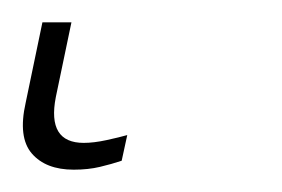

<svg xmlns="http://www.w3.org/2000/svg" viewBox="-36 80 253 172"><path d="M30 232Q5 232 -7.5 217.5Q-20 203 -13 172L2 100H28L14 167Q6 208 39 208Q48 208 59.5 205.5Q71 203 78 201L73 224Q64 227 53.5 229.5Q43 232 30 232Z"/></svg>

Font: Noto Sans Thin
Style: Italic
Weight: 100
Italic angle: -12°
Designer: Monotype Design Team
Foundry: Monotype Imaging Inc.
Version: Version 2.013; ttfautohint (v1.8.4.7-5d5b)